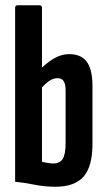

<svg xmlns="http://www.w3.org/2000/svg" viewBox="-20 -703 404 729"><path d="M191.7 6Q148.4 6 112 -1.5Q75.5 -9 37.4 -13V-672.1Q37.4 -683 46.4 -683H130.5Q139.4 -683 139.4 -672.1V-88.4Q149.5 -86.8 160.6 -84.5Q171.7 -82.3 182.2 -82.3Q206.9 -82.3 218 -99.6Q229.1 -116.9 229.1 -159.8V-359.4Q229.1 -384 221.6 -395.1Q214.2 -406.2 197.6 -406.2Q180.3 -406.2 162.4 -392.5Q144.6 -378.8 128.6 -357.4L122.8 -430.1Q155.3 -463.9 184.2 -480.7Q213.2 -497.5 242.2 -497.5Q288.5 -497.5 309.8 -468.1Q331.1 -438.8 331.1 -375.1V-157.2Q331.1 -70.6 297.1 -32.3Q263.1 6 191.7 6Z"/></svg>

Font: Sofia Sans Extra Condensed
Style: Regular
Weight: 400
Designer: Botio Nikoltchev, Ani Petrova
Foundry: lettersoup
Version: Version 4.101